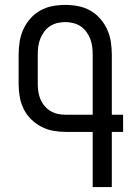

<svg xmlns="http://www.w3.org/2000/svg" viewBox="-20 -763 540 783"><path d="M358 0V-225H250Q224 -225 198 -229.5Q172 -234 149 -246Q126 -258 107 -276.5Q88 -295 76.5 -318.5Q65 -342 60.5 -368Q56 -394 56 -420V-540Q56 -566 60 -592.5Q64 -619 75 -643Q86 -667 103.5 -687Q121 -707 144 -720Q167 -733 193.5 -738Q220 -743 246 -743Q272 -743 298.5 -738Q325 -733 348 -720Q371 -707 388.5 -687Q406 -667 417 -643Q428 -619 432 -592.5Q436 -566 436 -540V-295H482V-225H436V0ZM250 -295H358V-540Q358 -556 356 -572.5Q354 -589 348 -604.5Q342 -620 332 -633.5Q322 -647 308.5 -656Q295 -665 278.5 -669Q262 -673 246 -673Q230 -673 213.5 -669Q197 -665 183.5 -656Q170 -647 160 -633.5Q150 -620 144 -604.5Q138 -589 136 -572.5Q134 -556 134 -540V-420Q134 -404 136.5 -388Q139 -372 145.5 -357Q152 -342 163 -329.5Q174 -317 188 -309Q202 -301 218 -298Q234 -295 250 -295Z"/></svg>

Font: Iosevka Custom
Style: Regular
Weight: 400
Monospace: yes
Designer: Belleve Invis
Foundry: Belleve Invis
Version: Version 32.5.0; ttfautohint (v1.8.4)